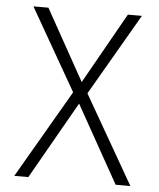

<svg xmlns="http://www.w3.org/2000/svg" viewBox="-52 -759 666 804"><g transform="rotate(5 281.5 -357.0)"><path d="M38 0 253 -370 56 -714H119L285 -416L453 -714H512L313 -371L526 0H464L282 -325L97 0Z"/></g></svg>

Font: Noto Sans Mono SemiCondensed Light
Style: Regular
Weight: 300
Width: 4
Designer: Monotype Design Team
Foundry: Monotype Imaging Inc.
Version: Version 2.014; ttfautohint (v1.8.4.7-5d5b)